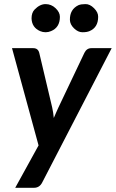

<svg xmlns="http://www.w3.org/2000/svg" viewBox="-20 -748 564 936"><path d="M145.5 167.5H54.2L168 -39.1L38.6 -513.2H142.1Q165.5 -513.2 171.4 -490.2L234.4 -224.1Q240.2 -197.3 242.2 -172.9Q247.6 -186 253.4 -198.7Q259.3 -211.4 265.1 -224.6L391.6 -490.7Q402.8 -513.2 425.3 -513.2H524.4L185.5 142.1Q172.4 167.5 145.5 167.5ZM458.5 -666Q458.5 -613.8 416 -596.2Q403.3 -590.8 381.8 -590.8Q360.4 -590.8 340.8 -609.9Q321.3 -628.9 320.8 -650.9Q319.8 -702.1 362.3 -722.7Q375 -728 396.5 -728Q418 -728.5 438.5 -708Q459 -687.5 458.5 -666ZM272 -666Q272 -613.8 228.5 -596.2Q215.8 -590.8 202.1 -590.8Q188.5 -590.8 175.8 -596.2Q135.3 -613.8 133.8 -658.2Q133.8 -686 148.4 -701.2Q174.3 -728 202.1 -728Q230 -728 251 -708Q272 -688 272 -666Z"/></svg>

Font: Lato-BoldItalic
Style: Bold Italic
Weight: 700
Italic angle: -7°
Designer: Lukasz Dziedzic
Foundry: tyPoland Lukasz Dziedzic
Version: Version 1.104; Western+Polish opensource